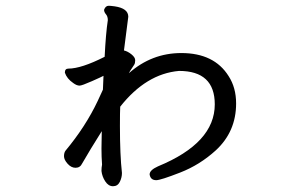

<svg xmlns="http://www.w3.org/2000/svg" viewBox="-20 -597 1040 666"><path d="M332 -4Q332 -16 334 -26Q332 -52 332 -82L333 -142Q292 -77 265 -30Q258 -15 242 -15Q227 -15 214.5 -29Q202 -43 202 -55Q202 -67 207 -74Q277 -158 319 -247L337 -286L339 -334Q334 -331 299 -315.5Q264 -300 256 -300Q246 -300 234 -309Q212 -324 205 -345Q205 -359 217 -359Q262 -359 343 -400Q347 -481 354 -527Q354 -540 347.5 -547.5Q341 -555 341 -563Q346 -577 357 -577Q363 -577 378 -575Q425 -568 425 -539L410 -422Q423 -419 436 -408.5Q449 -398 449 -388Q449 -378 445.5 -372.5Q442 -367 432 -352L427 -343Q506 -413 609 -413Q723 -413 773 -333Q799 -293 799 -238Q799 -140 728 -75Q673 -25 605 1.5Q537 28 522 28Q502 28 499 8Q499 -7 528 -20Q725 -101 725 -235Q725 -351 601 -351Q487 -341 397 -227Q396 -210 396 -160Q396 -60 403 3Q403 19 395.5 34Q388 49 372 49Q356 49 345 32Q334 15 332 -4Z"/></svg>

Font: LXGW WenKai Mono Medium
Style: Regular
Weight: 500
Monospace: yes
Designer: LXGW / Fontworks Inc.
Foundry: LXGW / Fontworks Inc.
Version: Version 1.520; June 14, 2025